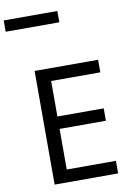

<svg xmlns="http://www.w3.org/2000/svg" viewBox="-147 -1122 814 1188"><g transform="rotate(-10 259.5 -527.5)"><path d="M496 0H97V-714H496V-635H187V-412H478V-334H187V-79H496ZM-37 -984V-1055H300V-984Z"/></g></svg>

Font: Noto Sans Tifinagh Adrar
Style: Regular
Weight: 400
Designer: JamraPatel
Foundry: JamraPatel LLC
Version: Version 2.006; ttfautohint (v1.8.4.7-5d5b)